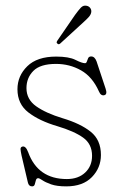

<svg xmlns="http://www.w3.org/2000/svg" viewBox="-20 -654 428 682"><path d="M217.5 -18Q258 -18 282.5 -41Q307 -64 307 -100.5Q307 -142.5 275.2 -165.2Q243.5 -188 183 -206Q120 -224.5 81 -254.5Q42 -284.5 42 -337Q42 -384.5 77 -418.8Q112 -453 179.5 -453Q225 -453 248.2 -441.2Q271.5 -429.5 282 -429.5Q286.5 -429.5 288.5 -435.5Q290.5 -441.5 293.2 -447.5Q296 -453.5 304 -453.5Q316.5 -453.5 323 -436L355 -339.5Q362 -319 351 -316Q338.5 -312.5 331.5 -329Q308.5 -381 268 -404Q227.5 -427 179 -427Q123 -427 98.5 -402.2Q74 -377.5 74 -341Q74 -301 108.5 -276.5Q143 -252 202.5 -234Q266 -215 302.2 -186Q338.5 -157 338.5 -103.5Q338.5 -58 306.5 -25Q274.5 8 215.5 8Q182 8 161.5 0.8Q141 -6.5 130.5 -13.8Q120 -21 115.5 -21Q109.5 -21 107.5 -13.8Q105.5 -6.5 103.5 0.8Q101.5 8 94 8Q82 8 79 -6L56.5 -102Q53.5 -116 53 -123.5Q52.5 -131 58.5 -133Q71 -137.5 80 -113.5Q114.5 -18 217.5 -18ZM246.5 -601Q258.5 -617.5 267.2 -626.8Q276 -636 287.5 -633.5Q296 -632 300.8 -625.2Q305.5 -618.5 304 -610Q302.5 -601.5 295 -593.2Q287.5 -585 277.5 -576L194 -499.5Q188.5 -494.5 184 -499Q180.5 -501.5 181.5 -505Q182.5 -508.5 185 -511.5Z"/></svg>

Font: Fraunces 72pt SuperSoft Thin
Style: Regular
Weight: 100
Version: Version 1.000;[b76b70a41]